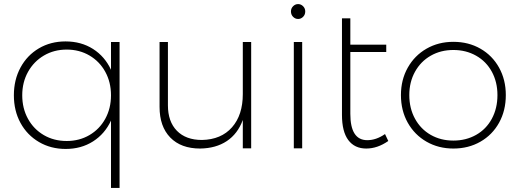

<svg xmlns="http://www.w3.org/2000/svg" viewBox="-20 -727 2547 941"><path d="M566 -521V194H524V-136Q494 -71 436 -34Q378 3 302 3Q229 3 171 -31Q113 -65 80.5 -124.5Q48 -184 48 -260Q48 -336 80.5 -396Q113 -456 170.5 -490Q228 -524 301 -524Q378 -524 436 -487Q494 -450 524 -385V-521ZM524 -260Q524 -324 496 -375Q468 -426 418.5 -455Q369 -484 307 -484Q245 -484 195.5 -455Q146 -426 117.5 -375Q89 -324 89 -260Q89 -196 117 -145Q145 -94 194.5 -65Q244 -36 307 -36Q369 -36 418.5 -65Q468 -94 496 -145Q524 -196 524 -260Z M1211 -521V0H1170V-139Q1145 -71 1091.5 -35.5Q1038 0 961 1Q867 1 814.5 -53Q762 -107 762 -203V-521H803V-211Q803 -131 847 -86Q891 -41 970 -41Q1064 -43 1117 -103Q1170 -163 1170 -266V-521Z M1476 -671Q1476 -655 1465.5 -644.5Q1455 -634 1441 -634Q1427 -634 1416.5 -644.5Q1406 -655 1406 -671Q1406 -686 1416.5 -696.5Q1427 -707 1441 -707Q1455 -707 1465.5 -696.5Q1476 -686 1476 -671ZM1420 -521H1461V0H1420Z M1883 -36Q1830 1 1775 1Q1718 1 1687 -40.5Q1656 -82 1656 -164V-637H1697V-508H1873V-472H1697V-169Q1697 -40 1780 -40Q1824 -40 1867 -70Z M2459 -261Q2459 -185 2426 -125.5Q2393 -66 2334.5 -32.5Q2276 1 2202 1Q2129 1 2070.5 -32.5Q2012 -66 1978.5 -125.5Q1945 -185 1945 -261Q1945 -336 1978.5 -395.5Q2012 -455 2070.5 -488.5Q2129 -522 2202 -522Q2276 -522 2334.5 -488.5Q2393 -455 2426 -395.5Q2459 -336 2459 -261ZM1986 -261Q1986 -196 2014 -145Q2042 -94 2091 -66Q2140 -38 2202 -38Q2264 -38 2313.5 -66Q2363 -94 2390.5 -145Q2418 -196 2418 -261Q2418 -325 2390.5 -375.5Q2363 -426 2313.5 -454Q2264 -482 2202 -482Q2140 -482 2091 -454Q2042 -426 2014 -375.5Q1986 -325 1986 -261Z"/></svg>

Font: TypoPRO Montserrat Alternates
Style: Regular
Weight: 275
Designer: Julieta Ulanovsky
Foundry: Julieta Ulanovsky
Version: Version 6.001